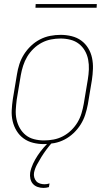

<svg xmlns="http://www.w3.org/2000/svg" viewBox="-20 -699 540 942"><path d="M195 8Q168 8 142 1.5Q116 -5 95.5 -20Q75 -35 61.5 -57Q48 -79 42 -105Q36 -131 37.5 -158.5Q39 -186 43 -213L63 -333Q67 -359 75 -384Q83 -409 97.5 -432Q112 -455 132 -474Q152 -493 176 -505.5Q200 -518 226 -523Q252 -528 278 -528Q305 -528 331.5 -521.5Q358 -515 378.5 -500Q399 -485 412.5 -463Q426 -441 431.5 -415Q437 -389 436 -361.5Q435 -334 431 -307L411 -187Q406 -161 398 -136Q390 -111 375.5 -88Q361 -65 341 -46Q321 -27 297 -14.5Q273 -2 247 3Q221 8 195 8ZM196 -10Q219 -10 243 -14.5Q267 -19 289 -30.5Q311 -42 329.5 -60Q348 -78 360.5 -99Q373 -120 380 -143.5Q387 -167 391 -190L411 -310Q415 -334 416 -358.5Q417 -383 412.5 -406.5Q408 -430 396.5 -450Q385 -470 367 -484Q349 -498 325.5 -504Q302 -510 277 -510Q254 -510 230.5 -505.5Q207 -501 185 -489.5Q163 -478 144.5 -460Q126 -442 113.5 -421Q101 -400 93.5 -376.5Q86 -353 82 -330L62 -210Q59 -186 57.5 -161.5Q56 -137 61 -113.5Q66 -90 77.5 -70Q89 -50 106.5 -36Q124 -22 147.5 -16Q171 -10 196 -10ZM193 223Q178 223 164 218Q150 213 141 202.5Q132 192 129 177.5Q126 163 128 148Q132 126 142 104.5Q152 83 165 63.5Q178 44 193.5 26Q209 8 227 -8H237L236 0Q221 17 208 34.5Q195 52 183.5 70.5Q172 89 161.5 108.5Q151 128 147 148Q145 160 148 171Q151 182 158 190Q165 198 176 201.5Q187 205 198 205Q204 205 210.5 204Q217 203 223 201L220 219Q213 221 206.5 222Q200 223 193 223ZM154 -661 155 -679H455L454 -661Z"/></svg>

Font: Iosevka Thin Oblique
Style: Regular
Weight: 100
Italic angle: -9°
Monospace: yes
Designer: Belleve Invis
Foundry: Belleve Invis
Version: Version 32.5.0; ttfautohint (v1.8.4)